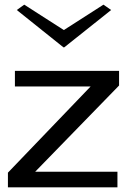

<svg xmlns="http://www.w3.org/2000/svg" viewBox="-20 -804 548 824"><path d="M14 0V-63L369 -433H44V-500H491V-437L131 -67H484V0ZM84 -784 254 -675 424 -784 457 -761 256 -601H252L52 -761Z"/></svg>

Font: Panamera Medium
Style: Regular
Weight: 500
Designer: Bastien Sozeau
Foundry: NBR — Bastien Sozeau
Version: Version 3.002; ttfautohint (v1.8.4.7-5d5b);gftools[0.9.33]